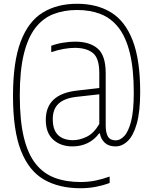

<svg xmlns="http://www.w3.org/2000/svg" viewBox="-20 -769 813 1019"><path d="M407 230Q293 230 213 183.8Q133 137.5 91 30.2Q49 -77 49 -260Q49 -441 89.8 -548.2Q130.5 -655.5 206.8 -702.2Q283 -749 389 -749Q494.5 -749 569.5 -703Q644.5 -657 684.2 -554Q724 -451 724 -280Q724 -176.5 706 -113Q688 -49.5 658.2 -20.8Q628.5 8 593 8Q557 8 536.2 -11.2Q515.5 -30.5 510 -61H506Q480.5 -26.5 444.2 -9.2Q408 8 365 8Q302 8 262.5 -27.8Q223 -63.5 223 -133Q223 -269 387 -288L507 -302V-381Q507 -460 473.2 -487.5Q439.5 -515 377 -515Q351.5 -515 318.8 -509.5Q286 -504 252 -492V-526Q279 -536.5 314 -542.2Q349 -548 378 -548Q456 -548 498.5 -511.2Q541 -474.5 541 -380V-103Q541 -64 553 -44Q565 -24 595 -24Q617.5 -24 639.5 -47Q661.5 -70 675.8 -125.2Q690 -180.5 690 -277Q690 -402.5 669.2 -487.2Q648.5 -572 609.2 -622.2Q570 -672.5 514.5 -694.2Q459 -716 389 -716Q319.5 -716 263.2 -694Q207 -672 167.2 -620.2Q127.5 -568.5 106.2 -481Q85 -393.5 85 -262Q85 -129 106.5 -40.2Q128 48.5 169.5 100.5Q211 152.5 270.8 174.8Q330.5 197 407 197Q448.5 197 485.8 189.5Q523 182 562 168V202Q530.5 214 491 222Q451.5 230 407 230ZM260 -137Q260 -79.5 288.2 -52.2Q316.5 -25 368 -25Q402.5 -25 440.2 -43.2Q478 -61.5 507 -111V-268.5L386 -255Q321 -247.5 290.5 -218.5Q260 -189.5 260 -137Z"/></svg>

Font: Encode Sans Condensed Thin
Style: Regular
Weight: 100
Width: 3
Designer: Multiple Designers
Foundry: Impallari Type
Version: Version 3.000; ttfautohint (v1.8.3) -l 8 -r 50 -G 200 -x 14 